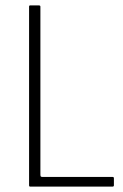

<svg xmlns="http://www.w3.org/2000/svg" viewBox="-20 -693 456 713"><path d="M92 0Q88 0 88 -5V-668Q88 -673 92 -673H125Q127 -673 128.5 -672Q130 -671 130 -668V-45Q130 -41 131 -38.5Q132 -36 137 -36H397Q400 -36 401.5 -35Q403 -34 403 -31V-5Q403 -2 401.5 -1Q400 0 397 0Z"/></svg>

Font: Glory ExtraLight
Style: Regular
Weight: 250
Version: Version 1.011